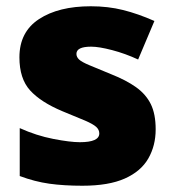

<svg xmlns="http://www.w3.org/2000/svg" viewBox="-20 -583 557 613"><path d="M477 -170Q477 -118 453.5 -77Q430 -36 378.5 -13Q327 10 243 10Q184 10 137.5 3.5Q91 -3 43 -21V-174Q96 -150 150 -139.5Q204 -129 235 -129Q297 -129 297 -157Q297 -169 287 -178Q277 -187 251.5 -198Q226 -209 179 -228Q110 -257 76 -294.5Q42 -332 42 -400Q42 -481 104.5 -522Q167 -563 270 -563Q325 -563 373 -551Q421 -539 473 -516L421 -393Q380 -412 338 -423Q296 -434 271 -434Q224 -434 224 -411Q224 -401 232.5 -393Q241 -385 265 -375Q289 -365 335 -346Q383 -327 414.5 -304.5Q446 -282 461.5 -250.5Q477 -219 477 -170Z"/></svg>

Font: Noto Sans Myanmar Black
Style: Regular
Weight: 900
Designer: Monotype Design Team
Foundry: Monotype Imaging Inc.
Version: Version 2.107; ttfautohint (v1.8.4.7-5d5b)